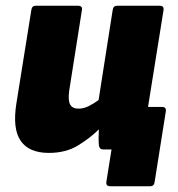

<svg xmlns="http://www.w3.org/2000/svg" viewBox="-20 -520 621 668"><path d="M150 12Q81 12 52 -30Q23 -72 37 -160L89 -485Q91 -500 104 -500H251Q268 -500 265 -485L221 -206Q216 -171 224 -156.5Q232 -142 253 -142Q271 -142 289 -151Q307 -160 323 -172L372 -485Q374 -500 387 -500H536Q551 -500 549 -485L495 -148H543Q559 -148 557 -133L518 113Q516 128 503 128H364Q348 128 350 113L368 0H339Q326 0 324 -15Q322 -38 324 -70Q294 -40 251.5 -14Q209 12 150 12Z"/></svg>

Font: Sofia Sans ExtraBlack
Style: Italic
Weight: 1000
Italic angle: -9°
Designer: Botio Nikoltchev, Ani Petrova
Foundry: lettersoup
Version: Version 4.100; ttfautohint (v1.8.4.7-5d5b)